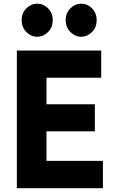

<svg xmlns="http://www.w3.org/2000/svg" viewBox="-20 -994 601 1014"><path d="M69 0V-727H514.5V-583.5H225.5V-443.5H481V-300.5H225.5V-144.5H523.5V0ZM176.5 -800Q144 -800 119.2 -824.8Q94.5 -849.5 94.5 -887.5Q94.5 -925.5 119.2 -950Q144 -974.5 176.5 -974.5Q209 -974.5 233.8 -950Q258.5 -925.5 258.5 -887.5Q258.5 -849.5 233.8 -824.8Q209 -800 176.5 -800ZM408.5 -800Q376.5 -800 351.8 -824.8Q327 -849.5 327 -887.5Q327 -925.5 351.8 -950Q376.5 -974.5 408.5 -974.5Q441.5 -974.5 466 -950Q490.5 -925.5 490.5 -887.5Q490.5 -849.5 465.8 -824.8Q441 -800 408.5 -800Z"/></svg>

Font: Spline Sans
Style: Bold
Weight: 700
Designer: Eben Sorkin, Mirko Velimirovic
Foundry: Sorkin Type
Version: Version 1.000; ttfautohint (v1.8.3)